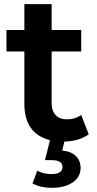

<svg xmlns="http://www.w3.org/2000/svg" viewBox="-20 -673 466 922"><path d="M11 -426V-529H97V-653H228V-529H370V-426H228V-178Q228 -141 247 -120.5Q266 -100 301 -100Q341 -100 370 -121L406 -28Q360 5 289 7L279 50Q322 54 344.5 76.5Q367 99 367 133Q367 177 329 203Q291 229 228 229Q176 229 136 208L159 147Q190 163 227 163Q280 163 280 128Q280 96 227 96H196L220 0Q97 -31 97 -175V-426Z"/></svg>

Font: Belfius21
Style: Bold
Weight: 700
Designer: Montserrat's base design by Julieta Ulanovsky, modified by Coast SPRL for Belfius Bank NV.
Foundry: Montserrat's base design by Julieta Ulanovsky, modified by Coast SPRL for Belfius Bank NV.
Version: Version 2.000;FEAKit 1.0